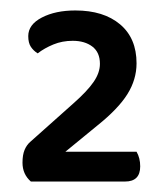

<svg xmlns="http://www.w3.org/2000/svg" viewBox="-20 -718 317 367"><path d="M241 -597Q241 -566 223.5 -538Q206 -510 166 -478L105 -428H241Q248 -416 248 -400Q248 -371 219 -371H39Q23 -385 23 -407Q23 -422 27 -431.5Q31 -441 38 -447L121 -521Q147 -544 159 -561.5Q171 -579 171 -596Q171 -618 156.5 -629Q142 -640 119 -640Q99 -640 82 -633Q65 -626 52 -616Q44 -621 39 -628.5Q34 -636 34 -649Q34 -671 60 -684.5Q86 -698 124 -698Q178 -698 209.5 -671.5Q241 -645 241 -597Z"/></svg>

Font: Baloo 2 Latin Medium
Style: Regular
Weight: 500
Designer: Sarang Kulkarni and Ek Type
Foundry: Ek Type
Version: Version 1.001